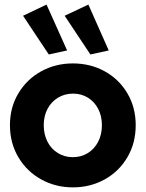

<svg xmlns="http://www.w3.org/2000/svg" viewBox="-20 -810 636 838"><path d="M23.4 -263.7Q23.4 -341.3 60.3 -402.8Q97.2 -464.4 159.9 -498.8Q222.7 -533.2 297.9 -533.2Q374.5 -533.2 437 -498.8Q499.5 -464.4 535.9 -402.8Q572.3 -341.3 572.3 -263.7Q572.3 -185.5 535.9 -123.5Q499.5 -61.5 436.8 -26.9Q374 7.8 297.9 7.8Q222.7 7.8 159.9 -26.9Q97.2 -61.5 60.3 -123.5Q23.4 -185.5 23.4 -263.7ZM424.8 -263.7Q424.8 -303.2 408.7 -334.5Q392.6 -365.7 364 -383.5Q335.4 -401.4 298.8 -401.4Q262.7 -401.4 233.4 -383.8Q204.1 -366.2 187.5 -335Q170.9 -303.7 170.9 -263.7Q170.9 -222.7 187.5 -190.9Q204.1 -159.2 233.2 -141.6Q262.2 -124 297.9 -124Q334 -124 362.8 -141.6Q391.6 -159.2 408.2 -190.9Q424.8 -222.7 424.8 -263.7ZM262.2 -741.2 365.7 -790 454.6 -589.8 374.5 -572.3ZM80.6 -741.2 183.1 -790 272.9 -589.8 192.9 -572.3Z"/></svg>

Font: Reddit Sans Fudge ExtraBold
Style: Regular
Weight: 800
Designer: Stephen Hutchings
Foundry: Reddit
Version: Version 1.011